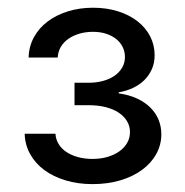

<svg xmlns="http://www.w3.org/2000/svg" viewBox="-20 -825 470 487"><path d="M214.5 -358Q177.9 -358 146.7 -367.4Q115.4 -376.8 92.5 -393.6Q69.6 -410.5 56.5 -434.1Q43.3 -457.7 42.6 -485.8H120.7Q121.4 -471.6 128.7 -459.7Q136 -447.8 148.4 -439.5Q160.9 -431.1 177.9 -426.5Q195 -421.9 214.5 -421.9Q235.4 -421.9 252.8 -427Q270.2 -432.2 282.8 -441.2Q295.5 -450.3 302.6 -462.7Q309.7 -475.1 309.7 -490.1Q309.7 -505 302.2 -517.6Q294.7 -530.2 281.1 -539.2Q267.4 -548.3 248 -553.3Q228.7 -558.2 204.5 -558.2H169V-615.1H204.5Q224.4 -615.1 241.3 -619.7Q258.2 -624.3 270.4 -632.8Q282.7 -641.3 289.8 -653.4Q296.9 -665.5 296.9 -680.4Q296.9 -694.2 291 -706Q285.2 -717.7 274.5 -726.2Q263.8 -734.7 248.9 -739.5Q234 -744.3 215.9 -744.3Q197.8 -744.3 181.8 -739.7Q165.8 -735.1 153.6 -726.6Q141.3 -718 134.2 -706Q127.1 -693.9 126.4 -679H52.6Q53.3 -707.4 66.1 -730.6Q78.8 -753.9 100.7 -770.4Q122.5 -786.9 152.2 -796.2Q181.8 -805.4 215.9 -805.4Q250.7 -805.4 279.3 -796.3Q307.9 -787.3 328.7 -771.1Q349.4 -755 360.8 -733Q372.2 -710.9 372.2 -684.7Q372.2 -665.5 365.2 -649.7Q358.3 -633.9 346.1 -621.8Q333.8 -609.7 317.1 -601.9Q300.4 -594.1 281.2 -590.9V-588.1Q307.5 -584.5 327.6 -575.1Q347.7 -565.7 361.3 -552.2Q375 -538.7 382.1 -521.5Q389.2 -504.3 389.2 -484.4Q389.2 -457.4 376.2 -434.1Q363.3 -410.9 340.2 -394Q317.1 -377.1 285 -367.5Q252.8 -358 214.5 -358Z"/></svg>

Font: Interop
Style: Regular
Weight: 400
Designer: Rasmus Andersson, Google, Jang Haemin
Foundry: jhaemin
Version: Version 1.008